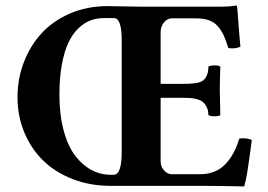

<svg xmlns="http://www.w3.org/2000/svg" viewBox="-20 -669 965 691"><path d="M377 -40H389.2Q418 -40 418 -122.1V-522Q418 -562 412.1 -580.1Q405.8 -604 389.2 -604H355Q328.6 -604 305.7 -595.5Q282.7 -586.9 261.7 -566.7Q240.7 -546.4 226.1 -515.4Q211.4 -484.4 202.6 -436.5Q193.8 -388.7 193.8 -328.1Q193.8 -254.9 209.5 -198Q225.1 -141.1 251.5 -107.4Q277.8 -73.7 309.8 -56.9Q341.8 -40 377 -40ZM558.1 -367.2H639.2Q677.7 -367.2 696 -372.3Q714.4 -377.4 722.2 -393.1Q723.6 -395 728 -408.2Q730 -419.9 730 -429.2Q731.9 -431.2 742.2 -433.1Q767.1 -435.1 772.9 -429.2Q771 -369.6 771 -342.8Q771 -325.2 772.9 -254.9Q767.1 -249 742.2 -251Q731.9 -252.9 730 -254.9Q730 -261.2 728 -272.9Q723.1 -288.1 714.8 -297.4Q706.5 -306.6 693.1 -310.8Q679.7 -314.9 668.7 -315.9Q657.7 -316.9 639.2 -316.9H558.1V-89.8Q558.1 -79.6 561 -70.8Q566.4 -58.1 576.7 -50Q586.9 -42 599.1 -42H700.2Q755.4 -42 789.8 -76.9Q824.2 -111.8 840.8 -169.9Q850.6 -172.4 864.7 -170.9Q878.9 -169.4 886.2 -165Q884.3 -150.9 879.4 -113.8Q874.5 -76.7 869.9 -48.6Q865.2 -20.5 858.9 2Q769 0 721.2 0H378.9Q304.7 0 241.7 -24.4Q178.7 -48.8 135.3 -91.3Q91.8 -133.8 67.4 -192.6Q43 -251.5 43 -318.8Q43 -386.2 66.2 -446Q89.4 -505.9 130.9 -550.5Q172.4 -595.2 233.6 -621.1Q294.9 -647 367.2 -647L484.9 -645H779.8Q806.2 -645 829.1 -648.9Q833 -648.9 833 -646Q834 -642.6 835.9 -615.5Q837.9 -588.4 840.6 -553.2Q843.3 -518.1 845.2 -501Q827.1 -492.2 801.8 -496.1Q793 -524.4 784.9 -542Q776.9 -559.6 763.7 -574.7Q750.5 -589.8 731 -596.4Q711.4 -603 684.1 -603H599.1Q581.5 -603 569.8 -587.9Q558.1 -572.8 558.1 -554.2Z"/></svg>

Font: Common Serif
Style: Bold
Weight: 700
Designer: Philipp H. Poll, Khaled Hosny
Foundry: Stefan Peev, Context Ltd.
Version: Version 1.026